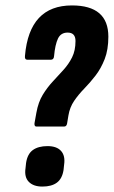

<svg xmlns="http://www.w3.org/2000/svg" viewBox="-20 -681 419 707"><path d="M114 -215Q106 -215 107 -227L114 -266Q121 -305 137.5 -332Q154 -359 174.5 -381Q195 -403 214 -424Q233 -445 245.5 -470Q258 -495 258 -530Q258 -561 229 -561Q204 -561 193.5 -539Q183 -517 179 -474Q178 -461 167 -461H81Q70 -461 72 -476Q88 -661 245 -661Q379 -661 379 -546Q379 -498 365.5 -463.5Q352 -429 332 -403Q312 -377 290.5 -355Q269 -333 253 -309.5Q237 -286 232 -256L227 -226Q225 -215 216 -215ZM136 6Q103 6 86 -11.5Q69 -29 74 -62L76 -81Q81 -114 101 -128.5Q121 -143 155 -143Q189 -143 205 -125Q221 -107 216 -74L214 -55Q209 -23 189.5 -8.5Q170 6 136 6Z"/></svg>

Font: Sofia Sans Extra Condensed ExtraBold
Style: Italic
Weight: 800
Italic angle: -9°
Designer: Botio Nikoltchev, Ani Petrova
Foundry: lettersoup
Version: Version 4.101; ttfautohint (v1.8.4.7-5d5b)